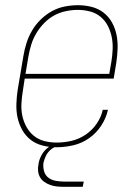

<svg xmlns="http://www.w3.org/2000/svg" viewBox="-20 -558 540 738"><path d="M197 8Q170 8 144 1.5Q118 -5 98 -20.5Q78 -36 65.5 -58.5Q53 -81 47.5 -106Q42 -131 43 -158.5Q44 -186 48 -213L70 -343Q74 -368 82 -393Q90 -418 103.5 -441Q117 -464 136.5 -483Q156 -502 179.5 -515Q203 -528 229 -533Q255 -538 280 -538Q307 -538 332.5 -531.5Q358 -525 378 -509.5Q398 -494 410.5 -471.5Q423 -449 428 -423.5Q433 -398 432 -371Q431 -344 427 -317L417 -256H75L68 -210Q64 -186 62.5 -161.5Q61 -137 65.5 -114.5Q70 -92 81 -71.5Q92 -51 109.5 -36.5Q127 -22 150 -16Q173 -10 197 -10Q226 -10 254.5 -16.5Q283 -23 308.5 -40Q334 -57 351.5 -82.5Q369 -108 375 -136H395Q388 -104 369 -75Q350 -46 322 -26.5Q294 -7 261.5 0.5Q229 8 197 8ZM400 -274 408 -320Q412 -344 413 -368.5Q414 -393 409.5 -415.5Q405 -438 394.5 -458.5Q384 -479 366.5 -493.5Q349 -508 326 -514Q303 -520 279 -520Q256 -520 232.5 -515Q209 -510 188 -498.5Q167 -487 149.5 -469Q132 -451 119.5 -430Q107 -409 100 -386Q93 -363 89 -340L78 -274ZM223 160Q210 160 197 158.5Q184 157 172 152.5Q160 148 150 141Q140 134 134 123.5Q128 113 126.5 100Q125 87 128 73Q130 57 138.5 40.5Q147 24 161 12Q175 0 192 -5Q209 -10 226 -10L225 0Q211 0 197.5 4.5Q184 9 173 19Q162 29 156 42Q150 55 147 68Q145 85 149.5 100.5Q154 116 166 125Q178 134 194 137Q210 140 227 140H302L298 160Z"/></svg>

Font: Iosevka Slab Thin Oblique
Style: Regular
Weight: 100
Italic angle: -9°
Monospace: yes
Designer: Belleve Invis
Foundry: Belleve Invis
Version: Version 11.1.0; ttfautohint (v1.8.3)